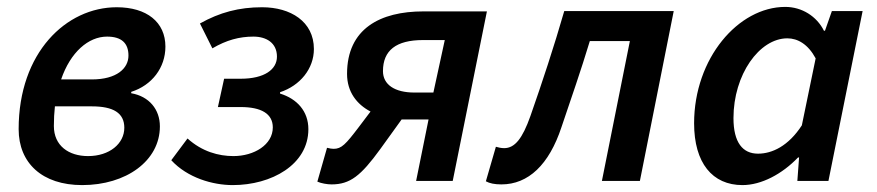

<svg xmlns="http://www.w3.org/2000/svg" viewBox="-20 -524 2540 556"><path d="M218 12C345 12 443 -58 443 -158C443 -207 412 -245 360 -254V-258C420 -277 459 -328 459 -389C459 -460 405 -503 318 -503C172 -503 34 -372 34 -150C34 -52 102 12 218 12ZM235 -72C179 -72 136 -102 136 -159C136 -179 137 -198 139 -216H246C308 -216 340 -197 340 -154C340 -108 297 -72 235 -72ZM290 -418C332 -418 352 -399 352 -363C352 -326 318 -294 246 -294H157C184 -373 236 -418 290 -418Z M654 12C766 12 873 -47 873 -150C873 -202 840 -238 791 -253V-257C849 -276 889 -325 889 -382C889 -462 821 -503 739 -503C672 -503 616 -488 559 -456L595 -384C636 -408 673 -418 714 -418C751 -418 782 -400 782 -360C782 -323 746 -296 677 -296H629L611 -214H677C736 -214 770 -195 770 -155C770 -105 716 -72 656 -72C613 -72 565 -85 523 -123L476 -60C523 -9 596 12 654 12Z M1185 0H1291L1390 -491H1206C1081 -491 985 -441 985 -310C985 -258 1013 -222 1053 -201L1019 -156C981 -106 969 -93 946 -93C940 -93 936 -94 927 -96L899 2C910 7 928 10 940 10C994 10 1025 -15 1081 -92L1143 -178C1147 -178 1151 -178 1155 -178H1221ZM1180 -256C1123 -256 1089 -279 1089 -318C1089 -378 1127 -408 1205 -408H1268L1235 -256Z M1432 10C1510 10 1570 -47 1606 -156C1634 -239 1662 -319 1688 -405H1804L1723 0H1833L1931 -492H1614C1584 -388 1551 -288 1516 -188C1493 -123 1471 -95 1440 -95C1431 -95 1423 -97 1416 -99L1387 1C1398 7 1412 10 1432 10Z M2130 12C2185 12 2245 -20 2291 -68H2294L2289 0H2379L2478 -492H2389L2369 -435H2366C2345 -477 2302 -504 2254 -504C2118 -504 1990 -355 1990 -167C1990 -52 2043 12 2130 12ZM2175 -79C2131 -79 2104 -111 2104 -182C2104 -308 2179 -413 2260 -413C2290 -413 2320 -396 2342 -355L2302 -161C2263 -101 2216 -79 2175 -79Z"/></svg>

Font: Source Sans Pro Semibold
Style: Italic
Weight: 600
Italic angle: -11°
Designer: Paul D. Hunt
Foundry: Adobe Systems Incorporated
Version: Version 3.006;hotconv 1.0.111;makeotfexe 2.5.65597